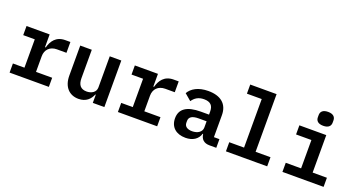

<svg xmlns="http://www.w3.org/2000/svg" viewBox="-47 -1368 3695 1999"><g transform="rotate(20 1800.0 -369.0)"><path d="M75 0H510V-101H331V-275C331 -346 378 -396 455 -396H561V-516H505C402 -516 358 -447 339 -375H331V-516H75V-415H203V-101H75Z M997 0H1125V-516H997V-171C997 -116 947 -89 895 -89C830 -89 798 -126 798 -201V-516H670V-183C670 -58 740 12 841 12C925 12 969 -35 992 -91H997Z M1275 0H1710V-101H1531V-275C1531 -346 1578 -396 1655 -396H1761V-516H1705C1602 -516 1558 -447 1539 -375H1531V-516H1275V-415H1403V-101H1275Z M2365 0V-96H2304V-339C2304 -464 2223 -528 2087 -528C1974 -528 1903 -483 1871 -426L1944 -364C1972 -404 2009 -432 2074 -432C2146 -432 2176 -398 2176 -333V-299H2085C1932 -299 1856 -247 1856 -143C1856 -46 1922 12 2026 12C2106 12 2163 -25 2182 -89H2187C2194 -33 2227 0 2290 0ZM2069 -76C2016 -76 1983 -98 1983 -139V-159C1983 -203 2018 -225 2088 -225H2176V-156C2176 -107 2130 -76 2069 -76Z M2472 0H2929V-101H2764V-740H2472V-639H2636V-101H2472Z M3332 -596C3392 -596 3414 -625 3414 -661V-685C3414 -721 3392 -750 3332 -750C3272 -750 3250 -721 3250 -685V-661C3250 -625 3272 -596 3332 -596ZM3098 0H3554V-101H3396V-516H3098V-415H3268V-101H3098Z"/></g></svg>

Font: IBM Mono SemiBold
Style: Regular
Weight: 600
Monospace: yes
Designer: Mike Abbink, Paul van der Laan, Pieter van Rosmalen
Foundry: Bold Monday
Version: Version 2.3